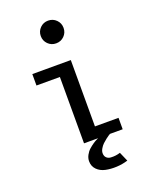

<svg xmlns="http://www.w3.org/2000/svg" viewBox="-175 -865 919 1160"><g transform="rotate(-20 285.0 -285.0)"><path d="M281 -625Q250.5 -625 229.2 -646.2Q208 -667.5 208 -698Q208 -728.5 229.2 -749.8Q250.5 -771 281 -771Q312 -771 333.2 -749.8Q354.5 -728.5 354.5 -698Q354.5 -667.5 333.2 -646.2Q312 -625 281 -625ZM329 -73.5H480.5V0H399Q395.5 2 390 5.2Q384.5 8.5 370.5 19.2Q356.5 30 345.5 40.5Q334.5 51 325.8 66Q317 81 317 94.5Q317 113.5 327.8 124Q338.5 134.5 355.5 135.5Q372.5 136.5 387.2 134.5Q402 132.5 416 128L442 187.5Q407 198.5 369.2 200.2Q331.5 202 298.8 195Q266 188 244.8 166.5Q223.5 145 223.5 112.5Q223.5 92.5 233.8 73.5Q244 54.5 258.5 41.8Q273 29 287.5 19.2Q302 9.5 312 5L322.5 0H232V-426.5H81.5V-500H329Z"/></g></svg>

Font: League Mono Narrow
Style: Regular
Weight: 400
Width: 3
Designer: Tyler Finck
Foundry: The League of Moveable Type / Tyler Finck
Version: Version 2.210